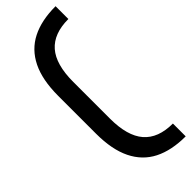

<svg xmlns="http://www.w3.org/2000/svg" viewBox="-323 -774 1039 1039"><g transform="rotate(-45 196.5 -255.0)"><path d="M385 243Q277 243 203 205.5Q129 168 90.5 89.5Q52 11 52 -110V-400Q52 -522 90.5 -600Q129 -678 203 -715.5Q277 -753 385 -753V-655Q273 -655 218 -592Q163 -529 163 -395V-115Q163 18 218 81.5Q273 145 385 145Z"/></g></svg>

Font: Space Grotesk Light SemiBold
Style: Regular
Weight: 600
Version: Version 2.000